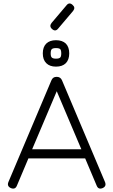

<svg xmlns="http://www.w3.org/2000/svg" viewBox="-20 -1088 654 1108"><path d="M281 -920C281 -920 281 -920 281 -920C268.5 -930.5 267.5 -942.5 277.5 -955.5C277.5 -955.5 277.5 -955.5 277.5 -955.5C277.5 -955.5 363.5 -1057 363.5 -1057C374 -1070.5 386 -1071.5 398.5 -1060C398.5 -1060 398.5 -1060 398.5 -1060C411 -1049.5 412 -1038 402 -1025C402 -1025 402 -1025 402 -1025C402 -1025 316 -923.5 316 -923.5C305.5 -910 293.5 -909 281 -920ZM43 -2.5C43 -2.5 43 -2.5 43 -2.5C27 -9.5 22 -21 28.5 -37.5C28.5 -37.5 28.5 -37.5 28.5 -37.5C28.5 -37.5 276.5 -624 276.5 -624C282 -637.5 291.5 -644.5 306 -644.5C306 -644.5 306 -644.5 306 -644.5C306 -644.5 309 -644.5 309 -644.5C322.5 -644 332.5 -637.5 338 -624C338 -624 338 -624 338 -624C338 -624 586 -37.5 586 -37.5C592.5 -21 588 -9.5 572 -2.5C572 -2.5 572 -2.5 572 -2.5C555.5 4 544.5 -0.5 538 -16.5C538 -16.5 538 -16.5 538 -16.5C538 -16.5 471.5 -174 471.5 -174C471.5 -174 144 -174 144 -174C144 -174 77.5 -16.5 77.5 -16.5C71 -0.5 59.5 4 43 -2.5ZM307.5 -561.5C307.5 -561.5 165.5 -226.5 165.5 -226.5C165.5 -226.5 449.5 -226.5 449.5 -226.5C449.5 -226.5 307.5 -561.5 307.5 -561.5ZM303 -703.5C303 -703.5 303 -703.5 303 -703.5C279 -703.5 260.5 -710 247 -723.5C233.5 -737 227 -755.5 227 -780C227 -780 227 -780 227 -780C227 -804.5 233.5 -823 247 -836.5C260.5 -849.5 279 -856 303 -856C303 -856 303 -856 303 -856C327.5 -856 346.5 -849.5 360 -836.5C373 -823 379.5 -804.5 379.5 -780C379.5 -780 379.5 -780 379.5 -780C379.5 -755.5 373 -737 360 -723.5C346.5 -710 327.5 -703.5 303 -703.5ZM303 -749.5C303 -749.5 303 -749.5 303 -749.5C315 -749.5 323 -751.5 327.5 -756C331.5 -760 333.5 -768 333.5 -780C333.5 -780 333.5 -780 333.5 -780C333.5 -792 331.5 -800 327.5 -804.5C323 -808.5 315 -810.5 303 -810.5C303 -810.5 303 -810.5 303 -810.5C291.5 -810.5 283.5 -808.5 279 -804.5C274.5 -800 272.5 -792 272.5 -780C272.5 -780 272.5 -780 272.5 -780C272.5 -768 274.5 -760 279 -756C283.5 -751.5 291.5 -749.5 303 -749.5Z"/></svg>

Font: Jura-Fortis-Regular
Style: Regular
Weight: 500
Designer: Daniel Johnson, Alexei Vanyashin, Mirko Velimirovic
Foundry: Daniel Johnson
Version: ""